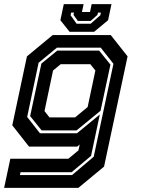

<svg xmlns="http://www.w3.org/2000/svg" viewBox="-40 -710 688 930"><path d="M-20 200 10 59H291L340 18.5L346 -10L334 0H100.5L19.5 -103L90.5 -437L215 -540H496.5L578 -437L464 97L339.5 200ZM56.5 138H309L414 49L509.5 -401L448 -479H235.5L147 -406L91.5 -143.5L153.5 -64.5H333L443.5 -155.5L401 45L307 124H59.5ZM161.5 -78.5 106 -147.5 160.5 -402 237.5 -465H440L495 -397L447 -173.5L331 -78.5ZM199.5 -141.5H324L384.5 -191.5L422 -368.5L397.5 -399H254L217 -368.5L175.5 -172ZM297 -556 252.5 -612 269 -690H365L357 -652H396L404 -690H500L483.5 -612L416 -556ZM331 -595H399L446 -636L448.5 -649H434.5L432 -638L399 -608.5H337L316 -638L318.5 -649H304.5L302 -636Z"/></svg>

Font: Tourney Thin
Style: Italic
Weight: 100
Italic angle: -12°
Designer: Tyler Finck
Foundry: Etcetera Type Co
Version: Version 1.015